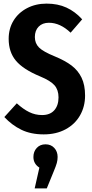

<svg xmlns="http://www.w3.org/2000/svg" viewBox="-20 -728 511 1063"><path d="M435 -621 371 -547Q313 -602 251 -602Q215 -602 194 -580.5Q173 -559 173 -523Q173 -488 196 -465Q219 -442 283 -416Q341 -392 376.5 -365Q412 -338 431.5 -298Q451 -258 451 -199Q451 -138 423 -89Q395 -40 343 -12Q291 16 222 16Q151 16 98.5 -9.5Q46 -35 4 -80L73 -156Q108 -124 141.5 -107.5Q175 -91 213 -91Q257 -91 280.5 -117.5Q304 -144 304 -189Q304 -230 282 -255.5Q260 -281 202 -305Q108 -344 68 -392Q28 -440 28 -513Q28 -570 55 -614Q82 -658 130 -683Q178 -708 238 -708Q300 -708 348 -686Q396 -664 435 -621ZM299 141Q299 158 294.5 174.5Q290 191 277 222L239 315H172L198 200Q165 179 165 141Q165 111 183.5 91Q202 71 232 71Q262 71 280.5 91Q299 111 299 141Z"/></svg>

Font: Fira Sans Extra Condensed SemiBold
Style: Regular
Weight: 600
Width: 1
Designer: Carrois Corporate & Edenspiekermann AG
Foundry: Carrois Corporate GbR & Edenspiekermann AG
Version: Version 4.203